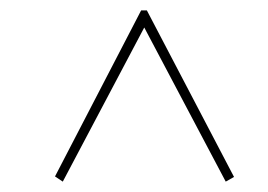

<svg xmlns="http://www.w3.org/2000/svg" viewBox="-20 -489 517 370"><path d="M431 -148 415 -139 258 -436 101 -139 86 -149 252 -469H263Z"/></svg>

Font: Elsie Swash Caps
Style: Regular
Weight: 400
Designer: Alejandro Inler
Foundry: Alejandro Inler
Version: 1.001